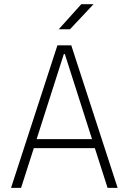

<svg xmlns="http://www.w3.org/2000/svg" viewBox="-20 -914 626 934"><path d="M33.7 0 259.3 -693.4H326.7L552.2 0H503.4L441.4 -193.4H144.5L82.5 0ZM158.2 -237.3H427.7L295.4 -650.9H290.5ZM265.6 -771.5 375.5 -893.6H435.1L320.3 -771.5Z"/></svg>

Font: Cascadia Mono NF ExtraLight
Style: Regular
Weight: 200
Monospace: yes
Designer: Aaron Bell
Foundry: Saja Typeworks
Version: Version 2404.023; ttfautohint (v1.8.4)